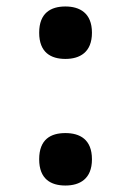

<svg xmlns="http://www.w3.org/2000/svg" viewBox="-20 -565 365 593"><path d="M182 -383C226 -383 264 -403 264 -464C264 -525 226 -545 182 -545C137 -545 101 -525 101 -464C101 -403 137 -383 182 -383ZM182 8C226 8 264 -12 264 -73C264 -135 226 -154 182 -154C137 -154 101 -135 101 -73C101 -12 137 8 182 8Z"/></svg>

Font: Noto Serif Bengali SemiCondensed Black
Style: Regular
Weight: 900
Width: 4
Designer: Juan Bruce, Universal Thirst, Indian Type Foundry and the Monotype Design Team.
Foundry: Monotype Imaging Inc.
Version: Version 2.003